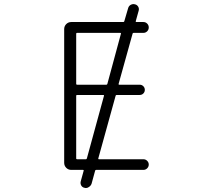

<svg xmlns="http://www.w3.org/2000/svg" viewBox="-20 -863 1040 951"><path d="M405.3 -74.2Q409.2 -74.2 410.2 -78.1L495.1 -388.7Q496.1 -392.6 491.2 -392.6H362.3Q357.4 -392.6 357.4 -388.7V-78.1Q357.4 -74.2 362.3 -74.2ZM641.6 -700.2Q637.7 -700.2 636.7 -696.3L567.4 -447.3Q566.4 -443.4 570.3 -443.4H671.9Q682.6 -443.4 689.9 -436Q697.3 -428.7 697.3 -418Q697.3 -407.2 689.9 -399.9Q682.6 -392.6 671.9 -392.6H557.6Q553.7 -392.6 552.7 -388.7L466.8 -78.1Q465.8 -74.2 469.7 -74.2H690.4Q701.2 -74.2 709 -66.4Q716.8 -58.6 716.8 -47.9Q716.8 -37.1 709 -29.3Q701.2 -21.5 690.4 -21.5H456.1Q452.1 -21.5 451.2 -17.6L433.6 46.9Q429.7 57.6 419.9 63.5Q413.1 68.4 405.3 68.4Q402.3 68.4 399.4 67.4Q387.7 65.4 382.3 55.7Q377 45.9 379.9 35.2L394.5 -17.6Q395.5 -21.5 391.6 -21.5H333Q318.4 -21.5 308.1 -31.7Q297.9 -42 297.9 -56.6V-718.8Q297.9 -733.4 308.1 -743.7Q318.4 -753.9 333 -753.9H590.8Q594.7 -753.9 595.7 -757.8L614.3 -821.3Q617.2 -833 627 -838.9Q633.8 -842.8 641.6 -842.8Q644.5 -842.8 647.5 -841.8Q658.2 -839.8 664.1 -830.6Q669.9 -821.3 667 -810.5L652.3 -757.8Q651.4 -753.9 655.3 -753.9H690.4Q701.2 -753.9 709 -746.1Q716.8 -738.3 716.8 -727.1Q716.8 -715.8 709 -708Q701.2 -700.2 690.4 -700.2ZM362.3 -700.2Q357.4 -700.2 357.4 -695.3V-447.3Q357.4 -443.4 362.3 -443.4H506.8Q510.7 -443.4 511.7 -447.3L579.1 -696.3Q580.1 -700.2 575.2 -700.2Z"/></svg>

Font: Rounded-L Mgen+ 1mn light
Style: Regular
Weight: 200
Designer: [Source Han Sans]
Ryoko NISHIZUKA  (kana & ideographs); Paul D. Hunt (Latin, Greek & Cyrillic); Wenlong ZHANG  (bopomofo
Version: Version 1.059.20150602